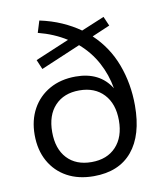

<svg xmlns="http://www.w3.org/2000/svg" viewBox="-84 -810 744 887"><g transform="rotate(-10 288.0 -367.0)"><path d="M285 9Q213 9 160 -20Q107 -49 77.5 -102Q48 -155 48 -226Q48 -295 77 -347.5Q106 -400 158.5 -429.5Q211 -459 281 -459Q394 -459 446 -375Q435 -440 404 -497.5Q373 -555 322 -599L136 -520L117 -565L276 -632Q218 -669 144 -688L161 -743Q217 -731 263.5 -710.5Q310 -690 348 -663L456 -708L475 -664L391 -628Q461 -562 494.5 -472Q528 -382 528 -280Q528 -141 465.5 -66Q403 9 285 9ZM286 -57Q359 -57 401 -102Q443 -147 443 -225Q443 -303 401 -348Q359 -393 286 -393Q214 -393 172 -348.5Q130 -304 130 -225Q130 -146 171.5 -101.5Q213 -57 286 -57Z"/></g></svg>

Font: Mulish
Style: Regular
Weight: 400
Designer: Vernon Adams
Foundry: Vernon Adams
Version: Version 3.603; ttfautohint (v1.8.3)